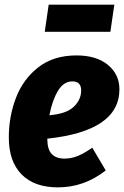

<svg xmlns="http://www.w3.org/2000/svg" viewBox="-20 -790 535 828"><path d="M495 -405Q495 -225 184 -192V-191Q184 -146 203 -126Q222 -106 258 -106Q287 -106 314.5 -117Q342 -128 378 -153L436 -55Q343 18 230 18Q128 18 73 -38Q18 -94 18 -197Q18 -288 49 -368.5Q80 -449 145.5 -500Q211 -551 310 -551Q396 -551 445.5 -510Q495 -469 495 -405ZM330 -400Q330 -439 292 -439Q254 -439 229.5 -397.5Q205 -356 193 -293Q266 -299 298 -329.5Q330 -360 330 -400ZM173 -653 190 -770H473L456 -653Z"/></svg>

Font: Fira Sans Condensed ExtraBold
Style: Italic
Weight: 800
Width: 3
Italic angle: -8°
Designer: bBox Type GmbH & Carrois Corporate GbR & Edenspiekermann AG
Foundry: bBox Type GmbH & Carrois Corporate GbR & Edenspiekermann AG
Version: Version 4.301